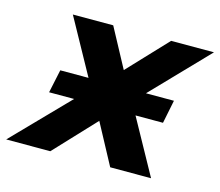

<svg xmlns="http://www.w3.org/2000/svg" viewBox="-129 -643 860 749"><g transform="rotate(15 300.5 -269.0)"><path d="M-47 0 168 -221H67L87 -315H201L78 -538H241L326 -380L475 -538H648L433 -315H546L527 -221H416L538 0H373L285 -164L131 0Z"/></g></svg>

Font: Montserrat
Style: Bold Italic
Weight: 700
Italic angle: -11.3°
Designer: Julieta Ulanovsky
Foundry: Julieta Ulanovsky
Version: Version 9.000; ttfautohint (v1.8.4.7-5d5b)